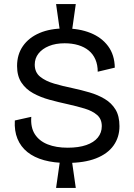

<svg xmlns="http://www.w3.org/2000/svg" viewBox="-20 -801 659 945"><path d="M275 -647 256 -781H353L334 -647ZM256 124 275 -9H334L353 124ZM309 1Q246 1 197 -12.5Q148 -26 115 -52.5Q82 -79 66 -118Q50 -157 53 -208L134 -226Q130 -174 151.5 -140.5Q173 -107 214.5 -90.5Q256 -74 313 -74Q367 -74 404.5 -87Q442 -100 461.5 -124Q481 -148 481 -180Q481 -215 458 -235Q435 -255 397 -266.5Q359 -278 314 -288Q268 -298 224 -310Q180 -322 143.5 -342Q107 -362 85.5 -394.5Q64 -427 64 -476Q64 -533 93 -574.5Q122 -616 174.5 -638.5Q227 -661 299 -661Q370 -661 425 -639Q480 -617 512 -574Q544 -531 545 -468L461 -448Q461 -482 449.5 -508.5Q438 -535 416.5 -552.5Q395 -570 365 -579Q335 -588 298 -588Q254 -588 221 -574.5Q188 -561 169.5 -537.5Q151 -514 151 -483Q151 -445 177.5 -423.5Q204 -402 246.5 -389.5Q289 -377 338 -367Q380 -358 421 -346Q462 -334 495.5 -314Q529 -294 548.5 -262Q568 -230 568 -180Q568 -126 539 -85Q510 -44 452.5 -21.5Q395 1 309 1Z"/></svg>

Font: Bricolage Grotesque 48pt Condensed ExtraBold
Style: Regular
Weight: 400
Version: Version 1.000;gftools[0.9.30]